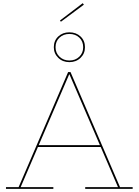

<svg xmlns="http://www.w3.org/2000/svg" viewBox="-20 -1216 892 1236"><path d="M633 -281.5V-269.5H220V-281.5ZM752.5 -11.5H834V0H528.5V-11.5H739.5L423.5 -745.5L434.5 -737H419L429 -745.5L113 -11.5H323.5V0H18.5V-11.5H100L418.5 -752H434ZM426.5 -816Q383.5 -816 355 -843.8Q326.5 -871.5 326.5 -912Q326.5 -954.5 355 -981.2Q383.5 -1008 426.5 -1008Q470 -1008 498.5 -981.2Q527 -954.5 527 -912Q527 -871 498.5 -843.5Q470 -816 426.5 -816ZM426.5 -826.5Q465.5 -826.5 490.5 -851Q515.5 -875.5 515.5 -912Q515.5 -950 490.5 -973.8Q465.5 -997.5 426.5 -997.5Q388.5 -997.5 363 -973.8Q337.5 -950 337.5 -912Q337.5 -875.5 363 -851Q388.5 -826.5 426.5 -826.5ZM512.5 -1195.5 520 -1186 372 -1076 366 -1084Z"/></svg>

Font: Hepta Slab ExtraLight Thin
Style: Regular
Weight: 250
Version: Version 1.102